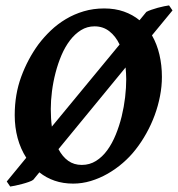

<svg xmlns="http://www.w3.org/2000/svg" viewBox="-20 -661 655 707"><path d="M444.8 -369.1Q444.8 -380.4 444.1 -391.1Q443.4 -401.9 442.4 -412.6L195.3 -111.8Q210 -84 231.2 -68.8Q252.4 -53.7 281.2 -53.7Q310.1 -53.7 333.5 -68.4Q356.9 -83 375 -107.9Q393.1 -132.8 406.2 -165Q419.4 -197.3 428 -232.2Q436.5 -267.1 440.7 -302.7Q444.8 -338.4 444.8 -369.1ZM167 -259.8Q167 -242.2 168 -226.1Q168.9 -210 170.9 -194.8L420.4 -497.1Q405.8 -527.8 382.6 -545.9Q359.4 -564 328.1 -564Q300.8 -564 278.3 -550Q255.9 -536.1 237.8 -512.5Q219.7 -488.8 206.5 -458Q193.4 -427.2 184.6 -393.3Q175.8 -359.4 171.4 -325Q167 -290.5 167 -259.8ZM576.2 -377.9Q576.2 -343.3 569.3 -307.6Q562.5 -272 549.8 -237.3Q537.1 -202.6 519 -170.2Q501 -137.7 479 -109.9Q458.5 -83.5 432.1 -60.8Q405.8 -38.1 376.2 -21.2Q346.7 -4.4 314.5 5.4Q282.2 15.1 249.5 15.1Q212.4 15.1 181.2 4.4Q149.9 -6.3 125 -26.4L102.5 1Q97.7 4.9 85.9 9Q74.2 13.2 61 16.6Q47.9 20 35.6 22.7Q23.4 25.4 17.6 25.9L4.9 7.3L76.7 -80.1Q55.7 -112.8 44.9 -152.6Q34.2 -192.4 34.2 -236.8Q34.2 -313.5 58.1 -378.4Q82 -443.4 121.1 -497.1Q141.6 -524.4 167 -548.6Q192.4 -572.8 222.7 -590.8Q252.9 -608.9 288.3 -619.4Q323.7 -629.9 363.8 -629.9Q403.8 -629.9 436.3 -618.4Q468.8 -606.9 493.7 -586.4L519 -617.2Q525.9 -621.1 537.4 -625Q548.8 -628.9 560.8 -632.3Q572.8 -635.7 584.2 -637.9Q595.7 -640.1 602.5 -641.1L615.2 -622.6L539.6 -530.8Q558.1 -498.5 567.1 -459.7Q576.2 -420.9 576.2 -377.9Z"/></svg>

Font: Gentium Book Basic
Style: Bold Italic
Weight: 700
Italic angle: -8°
Designer: J. Victor Gaultney and Annie Olsen
Foundry: SIL International
Version: Version 1.102; 2013; Maintenance release